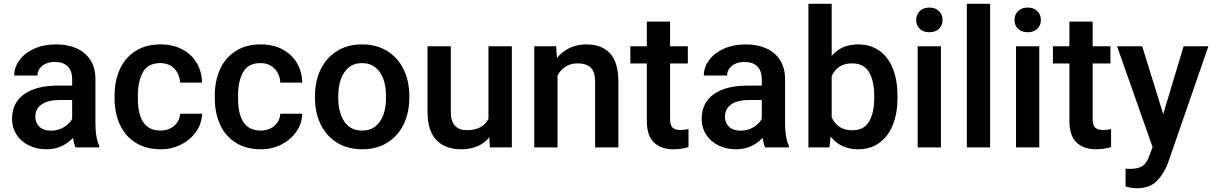

<svg xmlns="http://www.w3.org/2000/svg" viewBox="-20 -770 6339 1003"><path d="M498.5 -8.3V0H374.5Q366.7 -17.1 360.8 -49.3Q335.9 -22.5 301.3 -6.3Q266.6 9.8 222.7 9.8Q170.9 9.8 129.9 -10.7Q88.9 -31.2 65.9 -67.4Q43 -103.5 43 -148.4Q43 -232.9 105.7 -277.8Q168.5 -322.8 283.7 -322.8H356.9V-356.9Q356.9 -398.9 334 -422.6Q311 -446.3 266.1 -446.3Q239.3 -446.3 218.8 -437Q198.2 -427.7 187 -411.6Q175.8 -395.5 175.8 -375.5H54.2Q54.2 -418 81.3 -455.3Q108.4 -492.7 158.4 -515.4Q208.5 -538.1 272.9 -538.1Q333.5 -538.1 379.9 -517.6Q426.3 -497.1 452.4 -456.1Q478.5 -415 478.5 -356V-123Q478.5 -50.8 498.5 -8.3ZM356.9 -148.9V-247.6H293.5Q230 -247.6 197.3 -224.6Q164.6 -201.7 164.6 -160.2Q164.6 -127.9 186 -107.7Q207.5 -87.4 246.1 -87.4Q284.2 -87.4 313.7 -105.5Q343.3 -123.5 356.9 -148.9Z M1035.6 -175.8Q1034.2 -125 1004.9 -82.5Q975.6 -40 926.8 -15.1Q877.9 9.8 819.8 9.8Q741.2 9.8 686.8 -25.4Q632.3 -60.5 605.5 -120.8Q578.6 -181.2 578.6 -255.9V-272.5Q578.6 -347.2 605.7 -407.5Q632.8 -467.8 687 -502.9Q741.2 -538.1 819.3 -538.1Q882.3 -538.1 930.9 -512.9Q979.5 -487.8 1006.8 -442.4Q1034.2 -397 1035.6 -338.4H920.9Q919.4 -366.7 906.7 -389.9Q894 -413.1 871.3 -426.8Q848.6 -440.4 817.9 -440.4Q752.9 -440.4 726.6 -393.1Q700.2 -345.7 700.2 -272.5V-255.9Q700.2 -87.9 818.4 -87.9Q846.2 -87.9 869.1 -99.1Q892.1 -110.4 905.8 -130.4Q919.4 -150.4 920.9 -175.8Z M1559.1 -175.8Q1557.6 -125 1528.3 -82.5Q1499 -40 1450.2 -15.1Q1401.4 9.8 1343.3 9.8Q1264.6 9.8 1210.2 -25.4Q1155.8 -60.5 1128.9 -120.8Q1102.1 -181.2 1102.1 -255.9V-272.5Q1102.1 -347.2 1129.2 -407.5Q1156.2 -467.8 1210.4 -502.9Q1264.6 -538.1 1342.8 -538.1Q1405.8 -538.1 1454.3 -512.9Q1502.9 -487.8 1530.3 -442.4Q1557.6 -397 1559.1 -338.4H1444.3Q1442.9 -366.7 1430.2 -389.9Q1417.5 -413.1 1394.8 -426.8Q1372.1 -440.4 1341.3 -440.4Q1276.4 -440.4 1250 -393.1Q1223.6 -345.7 1223.6 -272.5V-255.9Q1223.6 -87.9 1341.8 -87.9Q1369.6 -87.9 1392.6 -99.1Q1415.5 -110.4 1429.2 -130.4Q1442.9 -150.4 1444.3 -175.8Z M1871.1 -538.1Q1947.3 -538.1 2003.2 -503.2Q2059.1 -468.3 2088.6 -407.2Q2118.2 -346.2 2118.2 -269V-258.8Q2118.2 -181.6 2088.6 -120.6Q2059.1 -59.6 2003.4 -24.9Q1947.8 9.8 1872.1 9.8Q1796.4 9.8 1740.5 -24.9Q1684.6 -59.6 1655 -120.6Q1625.5 -181.6 1625.5 -258.8V-269Q1625.5 -346.2 1655 -407.2Q1684.6 -468.3 1740.2 -503.2Q1795.9 -538.1 1871.1 -538.1ZM1872.1 -87.9Q1913.6 -87.9 1941.7 -110.6Q1969.7 -133.3 1983.2 -171.9Q1996.6 -210.4 1996.6 -258.8V-269Q1996.6 -316.9 1983.2 -355.7Q1969.7 -394.5 1941.4 -417.5Q1913.1 -440.4 1871.1 -440.4Q1829.6 -440.4 1801.8 -417.5Q1773.9 -394.5 1760.5 -355.7Q1747.1 -316.9 1747.1 -269V-258.8Q1747.1 -183.6 1778.3 -135.7Q1809.6 -87.9 1872.1 -87.9Z M2653.8 -528.3V0H2539.1L2536.1 -52.2Q2484.4 9.8 2388.2 9.8Q2306.2 9.8 2259.8 -38.1Q2213.4 -85.9 2213.4 -187V-528.3H2335V-186Q2335 -134.3 2357.7 -112.1Q2380.4 -89.8 2417.5 -89.8Q2502 -89.8 2531.7 -149.9V-528.3Z M3210.4 -340.8V0H3088.9V-341.8Q3088.9 -394.5 3066.2 -416.7Q3043.5 -439 2996.6 -439Q2962.4 -439 2935.5 -422.4Q2908.7 -405.8 2892.6 -376V0H2771V-528.3H2885.3L2889.2 -467.3Q2917.5 -501.5 2956.5 -519.8Q2995.6 -538.1 3042.5 -538.1Q3123 -538.1 3166.7 -491.5Q3210.4 -444.8 3210.4 -340.8Z M3576.7 -95.7V-2Q3541.5 9.8 3497.6 9.8Q3433.1 9.8 3396 -25.9Q3358.9 -61.5 3358.9 -139.6V-438.5H3272.9V-528.3H3358.9V-657.2H3480.5V-528.3H3573.2V-438.5H3480.5V-147.9Q3480.5 -114.7 3494.1 -102.8Q3507.8 -90.8 3535.2 -90.8Q3554.7 -90.8 3576.7 -95.7Z M4101.1 -8.3V0H3977.1Q3969.2 -17.1 3963.4 -49.3Q3938.5 -22.5 3903.8 -6.3Q3869.1 9.8 3825.2 9.8Q3773.4 9.8 3732.4 -10.7Q3691.4 -31.2 3668.5 -67.4Q3645.5 -103.5 3645.5 -148.4Q3645.5 -232.9 3708.3 -277.8Q3771 -322.8 3886.2 -322.8H3959.5V-356.9Q3959.5 -398.9 3936.5 -422.6Q3913.6 -446.3 3868.7 -446.3Q3841.8 -446.3 3821.3 -437Q3800.8 -427.7 3789.6 -411.6Q3778.3 -395.5 3778.3 -375.5H3656.7Q3656.7 -418 3683.8 -455.3Q3710.9 -492.7 3761 -515.4Q3811 -538.1 3875.5 -538.1Q3936 -538.1 3982.4 -517.6Q4028.8 -497.1 4054.9 -456.1Q4081.1 -415 4081.1 -356V-123Q4081.1 -50.8 4101.1 -8.3ZM3959.5 -148.9V-247.6H3896Q3832.5 -247.6 3799.8 -224.6Q3767.1 -201.7 3767.1 -160.2Q3767.1 -127.9 3788.6 -107.7Q3810.1 -87.4 3848.6 -87.4Q3886.7 -87.4 3916.3 -105.5Q3945.8 -123.5 3959.5 -148.9Z M4668.5 -269V-258.8Q4668.5 -179.7 4644.8 -119.1Q4621.1 -58.6 4574.7 -24.4Q4528.3 9.8 4462.9 9.8Q4371.1 9.8 4318.8 -57.1L4313 0H4203.1V-750H4324.7V-478Q4375.5 -538.1 4461.9 -538.1Q4528.3 -538.1 4575 -504.2Q4621.6 -470.2 4645 -409.7Q4668.5 -349.1 4668.5 -269ZM4546.9 -269Q4546.9 -345.7 4520.3 -392.3Q4493.7 -439 4431.2 -439Q4355.5 -439 4324.7 -372.6V-156.7Q4356 -89.4 4432.1 -89.4Q4493.2 -89.4 4520 -135Q4546.9 -180.7 4546.9 -258.8Z M4903.8 -665.5Q4903.8 -637.7 4885.3 -619.6Q4866.7 -601.6 4835 -601.6Q4803.2 -601.6 4784.7 -619.4Q4766.1 -637.2 4766.1 -665.5Q4766.1 -693.8 4784.7 -712.2Q4803.2 -730.5 4835 -730.5Q4866.7 -730.5 4885.3 -712.2Q4903.8 -693.8 4903.8 -665.5ZM4773.9 0V-528.3H4895.5V0Z M5030.8 0V-750H5152.3V0Z M5417.5 -665.5Q5417.5 -637.7 5398.9 -619.6Q5380.4 -601.6 5348.6 -601.6Q5316.9 -601.6 5298.3 -619.4Q5279.8 -637.2 5279.8 -665.5Q5279.8 -693.8 5298.3 -712.2Q5316.9 -730.5 5348.6 -730.5Q5380.4 -730.5 5398.9 -712.2Q5417.5 -693.8 5417.5 -665.5ZM5287.6 0V-528.3H5409.2V0Z M5784.2 -95.7V-2Q5749 9.8 5705.1 9.8Q5640.6 9.8 5603.5 -25.9Q5566.4 -61.5 5566.4 -139.6V-438.5H5480.5V-528.3H5566.4V-657.2H5688V-528.3H5780.8V-438.5H5688V-147.9Q5688 -114.7 5701.7 -102.8Q5715.3 -90.8 5742.7 -90.8Q5762.2 -90.8 5784.2 -95.7Z M6292.5 -528.3 6082 80.1Q6062 134.8 6024.7 174.1Q5987.3 213.4 5918 213.4Q5894 213.4 5859.9 204.6V111.3L5882.3 112.3Q5925.8 112.3 5948.5 96.9Q5971.2 81.5 5984.4 43L6001 -2L5815.4 -528.3H5946.8L6056.6 -173.8L6163.1 -528.3Z"/></svg>

Font: Heebo Medium
Style: Regular
Weight: 500
Designer: Oded Ezer
Foundry: Meir Sadan
Version: Version 2.001; ttfautohint (v1.5.14-ce02) -l 8 -r 50 -G 200 